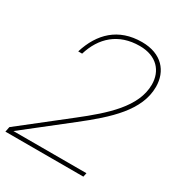

<svg xmlns="http://www.w3.org/2000/svg" viewBox="-196 -861 912 979"><g transform="rotate(30 260.0 -372.0)"><path d="M356 -744C217 -744 135 -663 97 -540H120C153 -649 230 -721 356 -721C456 -721 507 -660 507 -581C507 -450 386 -344 256 -242L-14 -30L-20 0H439L444 -23H14L270 -224C412 -335 531 -443 531 -581C531 -673 472 -744 356 -744Z"/></g></svg>

Font: Nacelle Thin
Style: Italic
Weight: 100
Italic angle: -12°
Designer: Sora Sagano
Foundry: Sora Sagano
Version: Version 1.000;FEAKit 1.0